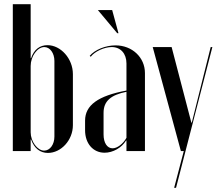

<svg xmlns="http://www.w3.org/2000/svg" viewBox="-20 -719 1044 914"><path d="M41 0H126V-55H128C143 -12 172 9 208 9C271 9 327 -52 327 -123V-366C327 -440 269 -504 206 -504C170 -504 142 -484 128 -442H126V-699H41ZM126 -405C126 -451 158 -495 191 -495C218 -495 239 -466 239 -429V-69C239 -31 218 -2 190 -2C158 -2 126 -46 126 -89Z M544 -561 514 -671H446L538 -561ZM385 -99C385 -36 423 8 478 8C517 8 559 -15 580 -50H582V0H670V-371C670 -446 609 -503 530 -503C482 -503 431 -482 407 -453L412 -449C431 -474 476 -495 512 -495C554 -495 582 -464 582 -417V-288C447 -263 385 -218 385 -145ZM516 -13C490 -13 473 -39 473 -79V-182C473 -238 508 -267 582 -282V-63C566 -34 538 -13 516 -13Z M707 -495 841 0H855L809 175H818L991 -495H983L893 -135H891L797 -495Z"/></svg>

Font: Moniqa SemBd Display
Style: Regular
Weight: 600
Designer: Rajesh Rajput
Foundry: Rajesh Rajput
Version: Version 1.000